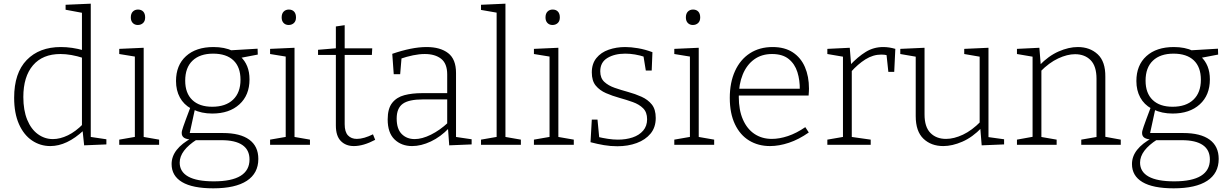

<svg xmlns="http://www.w3.org/2000/svg" viewBox="-20 -788 6692 1045"><path d="M254 7Q199 7 154 -23.5Q109 -54 83 -113Q57 -172 57 -256Q57 -391 125.5 -461.5Q194 -532 311 -532Q341 -532 372.5 -527.5Q404 -523 438 -513L426 -507V-727L434 -717L337 -735V-762L474 -768V-33L465 -44L559 -30V-2L438 3L429 -82L436 -79Q390 -36 344.5 -14.5Q299 7 254 7ZM268 -31Q307 -31 349.5 -51.5Q392 -72 433 -114L426 -95V-485L434 -472Q366 -494 309 -494Q212 -494 159.5 -432.5Q107 -371 107 -260Q107 -188 128 -136.5Q149 -85 186 -58Q223 -31 268 -31Z M762 -35 754 -44 846 -28V0H629V-28L721 -44L714 -35V-487L721 -479L629 -494V-522L762 -528ZM730 -652Q713 -652 702.5 -663Q692 -674 692 -693Q692 -714 703 -725Q714 -736 731 -736Q749 -736 759.5 -725Q770 -714 770 -693Q770 -673 758.5 -662.5Q747 -652 730 -652Z M1141 237Q1028 237 971 203Q914 169 914 105Q914 63 942 27.5Q970 -8 1024 -37L1026 -28Q997 -29 983 -37.5Q969 -46 969 -64Q969 -71 971 -78Q973 -85 977.5 -99Q982 -113 991.5 -138Q1001 -163 1017 -206L1020 -197Q980 -219 959 -257.5Q938 -296 938 -347Q938 -433 992.5 -482.5Q1047 -532 1142 -532Q1202 -532 1247 -511L1231 -514L1382 -523L1383 -491L1284 -472L1289 -480Q1313 -458 1325.5 -427Q1338 -396 1338 -356Q1338 -270 1283 -220Q1228 -170 1135 -170Q1077 -170 1031 -192L1042 -199L1011 -56L1000 -64H1193Q1287 -64 1336.5 -28Q1386 8 1386 77Q1386 155 1323.5 196Q1261 237 1141 237ZM1144 199Q1241 199 1289.5 169Q1338 139 1338 80Q1338 28 1299.5 1.5Q1261 -25 1185 -25H1035L1052 -29Q958 31 958 97Q958 147 1004.5 173Q1051 199 1144 199ZM1135 -207Q1208 -207 1248.5 -245.5Q1289 -284 1289 -354Q1289 -423 1250.5 -459.5Q1212 -496 1140 -496Q1068 -496 1028 -458Q988 -420 988 -349Q988 -281 1026.5 -244Q1065 -207 1135 -207Z M1583 -35 1575 -44 1667 -28V0H1450V-28L1542 -44L1535 -35V-487L1542 -479L1450 -494V-522L1583 -528ZM1551 -652Q1534 -652 1523.5 -663Q1513 -674 1513 -693Q1513 -714 1524 -725Q1535 -736 1552 -736Q1570 -736 1580.5 -725Q1591 -714 1591 -693Q1591 -673 1579.5 -662.5Q1568 -652 1551 -652Z M1906 7Q1862 7 1835 -20.5Q1808 -48 1808 -105V-498L1818 -489H1711V-517L1818 -526L1808 -515V-644L1856 -651V-515L1847 -525H2006L2004 -489H1847L1856 -498V-112Q1856 -70 1874 -51Q1892 -32 1922 -32Q1941 -32 1963.5 -38.5Q1986 -45 2010 -57L2022 -27Q1958 7 1906 7Z M2462 -31 2452 -44 2547 -30V-2L2425 3L2418 -93L2423 -90Q2378 -43 2325 -18Q2272 7 2223 7Q2165 7 2127.5 -29Q2090 -65 2090 -138Q2090 -197 2114.5 -228Q2139 -259 2181 -270Q2223 -281 2276 -281H2422L2414 -273V-383Q2414 -442 2381 -468Q2348 -494 2292 -494Q2262 -494 2228 -487Q2194 -480 2156 -467L2166 -479L2158 -384H2123L2115 -495Q2167 -513 2214 -522.5Q2261 -532 2302 -532Q2376 -532 2419 -499Q2462 -466 2462 -391ZM2139 -143Q2139 -86 2166.5 -58.5Q2194 -31 2237 -31Q2277 -31 2325.5 -55Q2374 -79 2419 -121L2414 -105V-255L2422 -247H2283Q2205 -247 2172 -223Q2139 -199 2139 -143Z M2731 -35 2723 -44 2815 -28V0H2598V-28L2690 -44L2683 -35V-727L2690 -718L2598 -734V-762L2731 -768Z M3019 -35 3011 -44 3103 -28V0H2886V-28L2978 -44L2971 -35V-487L2978 -479L2886 -494V-522L3019 -528ZM2987 -652Q2970 -652 2959.5 -663Q2949 -674 2949 -693Q2949 -714 2960 -725Q2971 -736 2988 -736Q3006 -736 3016.5 -725Q3027 -714 3027 -693Q3027 -673 3015.5 -662.5Q3004 -652 2987 -652Z M3247 -400Q3247 -363 3269 -342.5Q3291 -322 3325.5 -310Q3360 -298 3398.5 -287.5Q3437 -277 3471.5 -261.5Q3506 -246 3527.5 -219.5Q3549 -193 3549 -146Q3549 -95 3521 -61Q3493 -27 3445.5 -9.5Q3398 8 3340 8Q3303 8 3267.5 2Q3232 -4 3194 -14L3201 -137H3232L3242 -33L3234 -43Q3259 -37 3288 -32.5Q3317 -28 3343 -28Q3387 -28 3423 -40Q3459 -52 3480.5 -77Q3502 -102 3502 -139Q3502 -177 3480.5 -198.5Q3459 -220 3424 -232.5Q3389 -245 3351 -255.5Q3313 -266 3278.5 -281Q3244 -296 3222.5 -322Q3201 -348 3201 -394Q3201 -441 3226 -472Q3251 -503 3293 -517.5Q3335 -532 3383 -532Q3414 -532 3452.5 -525.5Q3491 -519 3531 -504L3527 -404H3495L3481 -490L3490 -478Q3435 -496 3383 -496Q3325 -496 3286 -472.5Q3247 -449 3247 -400Z M3783 -35 3775 -44 3867 -28V0H3650V-28L3742 -44L3735 -35V-487L3742 -479L3650 -494V-522L3783 -528ZM3751 -652Q3734 -652 3723.5 -663Q3713 -674 3713 -693Q3713 -714 3724 -725Q3735 -736 3752 -736Q3770 -736 3780.5 -725Q3791 -714 3791 -693Q3791 -673 3779.5 -662.5Q3768 -652 3751 -652Z M4171 7Q4107 7 4057.5 -23Q4008 -53 3980 -112Q3952 -171 3952 -255Q3952 -339 3980.5 -401.5Q4009 -464 4061.5 -498Q4114 -532 4185 -532Q4251 -532 4295 -503Q4339 -474 4361 -423Q4383 -372 4383 -306Q4383 -298 4382.5 -289.5Q4382 -281 4381 -268H3985V-305H4342L4333 -299Q4334 -351 4320 -395.5Q4306 -440 4272.5 -467Q4239 -494 4182 -494Q4125 -494 4084.5 -464.5Q4044 -435 4022.5 -382.5Q4001 -330 4001 -261Q4001 -189 4023.5 -137.5Q4046 -86 4086.5 -59Q4127 -32 4181 -32Q4222 -32 4268.5 -47.5Q4315 -63 4363 -96L4382 -67Q4328 -29 4274 -11Q4220 7 4171 7Z M4483 0V-28L4576 -44L4568 -33V-489L4577 -478L4483 -494V-522L4605 -528L4613 -429L4605 -432Q4649 -479 4692 -505.5Q4735 -532 4787 -532Q4819 -532 4853 -522L4847 -397H4815L4804 -500L4811 -487Q4803 -489 4794 -490Q4785 -491 4777 -491Q4732 -491 4690.5 -465Q4649 -439 4610 -395L4616 -412V-33L4606 -44L4719 -28V0Z M5114 7Q5048 7 5006 -33Q4964 -73 4964 -156V-489L4973 -478L4880 -494V-522L5012 -528V-165Q5012 -97 5044 -64.5Q5076 -32 5129 -32Q5172 -32 5221 -55Q5270 -78 5318 -127L5312 -113V-490L5321 -478L5228 -494V-522L5360 -528V-35L5351 -43L5445 -30V-2L5323 3L5315 -96L5323 -93Q5273 -41 5218 -17Q5163 7 5114 7Z M5515 0V-28L5609 -45L5600 -34V-489L5609 -478L5515 -494V-522L5637 -528L5645 -429L5637 -432Q5687 -484 5742 -508Q5797 -532 5846 -532Q5912 -532 5954.5 -492.5Q5997 -453 5996 -370V-34L5987 -45L6080 -28V0H5865V-28L5957 -44L5948 -33V-359Q5948 -428 5916 -460.5Q5884 -493 5831 -493Q5789 -493 5739.5 -470Q5690 -447 5642 -398L5648 -411V-33L5639 -44L5731 -28V0Z M6368 237Q6255 237 6198 203Q6141 169 6141 105Q6141 63 6169 27.5Q6197 -8 6251 -37L6253 -28Q6224 -29 6210 -37.5Q6196 -46 6196 -64Q6196 -71 6198 -78Q6200 -85 6204.5 -99Q6209 -113 6218.5 -138Q6228 -163 6244 -206L6247 -197Q6207 -219 6186 -257.5Q6165 -296 6165 -347Q6165 -433 6219.5 -482.5Q6274 -532 6369 -532Q6429 -532 6474 -511L6458 -514L6609 -523L6610 -491L6511 -472L6516 -480Q6540 -458 6552.5 -427Q6565 -396 6565 -356Q6565 -270 6510 -220Q6455 -170 6362 -170Q6304 -170 6258 -192L6269 -199L6238 -56L6227 -64H6420Q6514 -64 6563.5 -28Q6613 8 6613 77Q6613 155 6550.5 196Q6488 237 6368 237ZM6371 199Q6468 199 6516.5 169Q6565 139 6565 80Q6565 28 6526.5 1.5Q6488 -25 6412 -25H6262L6279 -29Q6185 31 6185 97Q6185 147 6231.5 173Q6278 199 6371 199ZM6362 -207Q6435 -207 6475.5 -245.5Q6516 -284 6516 -354Q6516 -423 6477.5 -459.5Q6439 -496 6367 -496Q6295 -496 6255 -458Q6215 -420 6215 -349Q6215 -281 6253.5 -244Q6292 -207 6362 -207Z"/></svg>

Font: Bitter Thin Light
Style: Regular
Weight: 300
Version: Version 2.002